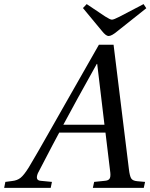

<svg xmlns="http://www.w3.org/2000/svg" viewBox="-43 -908 727 928"><path d="M357.9 -869.1 376 -888.2 465.8 -828.1Q489.3 -813 498 -813Q506.8 -813 534.2 -827.1L650.9 -888.2L664.1 -868.2L523.9 -756.8Q496.6 -733.9 481.9 -733.9Q468.8 -733.9 449.2 -758.8ZM-22.9 0 -17.1 -28.8 16.1 -33.2Q40 -35.6 56.4 -48.6Q72.8 -61.5 96.2 -99.1Q112.8 -126 141.8 -176.8Q170.9 -227.5 212.2 -300.3Q253.4 -373 267.1 -397L435.1 -691.9H505.9L580.1 -89.8Q584 -57.1 591.1 -45.7Q598.1 -34.2 620.1 -32.2L658.2 -28.8L651.9 0H405.8L412.1 -28.8L464.8 -34.2Q480.5 -35.6 486.3 -43.9Q492.2 -52.2 490.2 -73.2L466.8 -267.1H243.2Q225.6 -235.4 140.1 -70.8Q126 -36.6 152.8 -34.2L208 -28.8L202.1 0ZM263.2 -305.2H461.9L426.8 -599.1H424.8Q323.2 -417.5 263.2 -305.2Z"/></svg>

Font: Linguistics Pro
Style: Italic
Weight: 400
Italic angle: -12°
Designer: Stefan Peev, Context Ltd
Foundry: Stefan Peev, Context Ltd
Version: Version 001.000